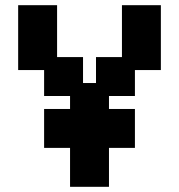

<svg xmlns="http://www.w3.org/2000/svg" viewBox="-20 -720 690 740"><path d="M250 0H400V-150H500V-300H400V-350H500V-450H600V-700H450V-500H350V-400H300V-500H200V-700H50V-450H150V-350H250V-300H150V-150H250Z"/></svg>

Font: LS-VG5000 Bold
Style: Regular
Weight: 400
Designer: Justin Bihan, 2021
Foundry: Justin Bihan, 2021
Version: Version 1.000;Glyphs 3.1.2 (3151)